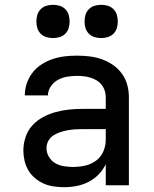

<svg xmlns="http://www.w3.org/2000/svg" viewBox="-20 -769 640 797"><path d="M247 8Q225 8 203.5 5Q182 2 162.5 -6.5Q143 -15 126 -29Q109 -43 98 -61.5Q87 -80 82 -101.5Q77 -123 77 -144Q77 -172 86 -199.5Q95 -227 114 -248Q133 -269 158 -282.5Q183 -296 210 -303.5Q237 -311 265 -314Q293 -317 321 -317H419V-366Q419 -380 414.5 -393.5Q410 -407 401 -418Q392 -429 380 -436Q368 -443 354.5 -447Q341 -451 327 -452.5Q313 -454 299 -454Q278 -454 258 -450.5Q238 -447 220.5 -437.5Q203 -428 191 -410.5Q179 -393 179 -373Q179 -373 179 -373Q179 -373 179 -373H83Q83 -373 83 -373Q83 -373 83 -374Q83 -399 91.5 -423.5Q100 -448 115.5 -468Q131 -488 153 -502Q175 -516 199 -524Q223 -532 248 -535Q273 -538 299 -538Q325 -538 351 -535Q377 -532 401.5 -523.5Q426 -515 448 -500Q470 -485 485.5 -464Q501 -443 508 -417.5Q515 -392 515 -366V0H419V-87Q407 -63 389 -44.5Q371 -26 347.5 -14Q324 -2 298.5 3Q273 8 247 8ZM284 -76Q309 -76 333.5 -81.5Q358 -87 378.5 -102Q399 -117 409 -140.5Q419 -164 419 -189V-233H321Q306 -233 290.5 -232Q275 -231 259.5 -228Q244 -225 229 -220Q214 -215 201 -206.5Q188 -198 180.5 -184Q173 -170 173 -154Q173 -135 183 -118Q193 -101 209.5 -91.5Q226 -82 245.5 -79Q265 -76 284 -76ZM400 -611Q386 -611 372.5 -615Q359 -619 349 -629Q339 -639 335 -652.5Q331 -666 331 -680Q331 -694 335 -707.5Q339 -721 349 -731Q359 -741 372.5 -745Q386 -749 400 -749Q414 -749 427.5 -745Q441 -741 451 -731Q461 -721 465 -707.5Q469 -694 469 -680Q469 -666 465 -652.5Q461 -639 451 -629Q441 -619 427.5 -615Q414 -611 400 -611ZM200 -611Q186 -611 172.5 -615Q159 -619 149 -629Q139 -639 135 -652.5Q131 -666 131 -680Q131 -694 135 -707.5Q139 -721 149 -731Q159 -741 172.5 -745Q186 -749 200 -749Q214 -749 227.5 -745Q241 -741 251 -731Q261 -721 265 -707.5Q269 -694 269 -680Q269 -666 265 -652.5Q261 -639 251 -629Q241 -619 227.5 -615Q214 -611 200 -611Z"/></svg>

Font: Iosevka Curly Medium Extended
Style: Regular
Weight: 500
Width: 7
Monospace: yes
Designer: Belleve Invis
Foundry: Belleve Invis
Version: Version 11.1.0; ttfautohint (v1.8.3)